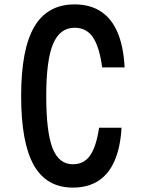

<svg xmlns="http://www.w3.org/2000/svg" viewBox="-20 -836 640 872"><path d="M311 16Q191 16 133.5 -86Q76 -188 76 -400Q76 -612 135.5 -714Q195 -816 319 -816Q389 -816 438 -784Q487 -752 514 -688.5Q541 -625 546 -530H444Q431 -625 401.5 -667.5Q372 -710 319 -710Q252 -710 221 -636.5Q190 -563 190 -400Q190 -237 218.5 -163.5Q247 -90 311 -90Q361 -90 389 -129.5Q417 -169 430 -256H532Q527 -167 500.5 -106Q474 -45 426.5 -14.5Q379 16 311 16Z"/></svg>

Font: Martian Mono Condensed
Style: Regular
Weight: 400
Width: 3
Designer: Roman Shamin
Foundry: Evil Martians
Version: Version 1.000